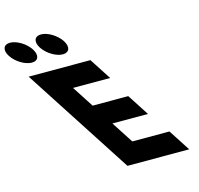

<svg xmlns="http://www.w3.org/2000/svg" viewBox="-741 -1261 1468 1418"><g transform="rotate(-15 -7.0 -551.5)"><path d="M-543.4 -1103C-594.4 -1103 -608.9 -1062 -575.8 -1011C-542.8 -960 -475.3 -919 -424.3 -919C-373.3 -919 -358.8 -960 -391.8 -1011C-424.9 -1062 -492.4 -1103 -543.4 -1103ZM-306.4 -1103C-357.4 -1103 -371.9 -1062 -338.8 -1011C-305.8 -960 -238.3 -919 -187.3 -919C-136.3 -919 -121.8 -960 -154.8 -1011C-187.9 -1062 -255.4 -1103 -306.4 -1103ZM-2.4 -825H-474.4L60 0H532L425.1 -165H141.1L33.6 -331H305.6L198.7 -496H-73.3L-179.5 -660H104.5Z"/></g></svg>

Font: Hussar
Style: BdOpOblSeven
Weight: 700
Foundry: Cannot Into Space Fonts
Version: Version 2.00